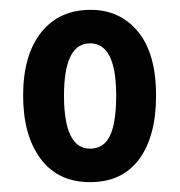

<svg xmlns="http://www.w3.org/2000/svg" viewBox="-20 -742 366 390"><path d="M297 -548Q297 -465 262.5 -418.5Q228 -372 163 -372Q98 -372 62.5 -419.5Q27 -467 27 -548Q27 -630 63.5 -676Q100 -722 164 -722Q224 -722 260.5 -677.5Q297 -633 297 -548ZM110 -548Q110 -440 163 -440Q191 -440 203.5 -466.5Q216 -493 216 -548Q216 -654 163 -654Q110 -654 110 -548Z"/></svg>

Font: Noto Sans Telugu ExtraCondensed SemiBold
Style: Regular
Weight: 600
Width: 2
Designer: Jelle Bosma - Monotype Design Team
Foundry: Monotype Imaging Inc.
Version: Version 2.005; ttfautohint (v1.8.4.7-5d5b)